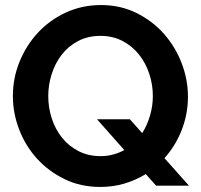

<svg xmlns="http://www.w3.org/2000/svg" viewBox="-20 -735 795 760"><path d="M557 -46Q518 -22 473 -8.5Q428 5 377 5Q299 5 235.5 -26Q172 -57 126.5 -107Q81 -157 56 -222Q31 -287 31 -355Q31 -426 57.5 -491Q84 -556 130.5 -606Q177 -656 241 -685.5Q305 -715 380 -715Q457 -715 520.5 -683.5Q584 -652 629 -601Q674 -550 699 -485Q724 -420 724 -353Q724 -284 699.5 -221Q675 -158 631 -109L728 0H598ZM378 -117Q405 -117 428.5 -123.5Q452 -130 472 -141L364 -263H494L543 -208Q563 -240 574 -278Q585 -316 585 -355Q585 -401 570.5 -444Q556 -487 529.5 -520Q503 -553 464.5 -573Q426 -593 378 -593Q328 -593 289 -572.5Q250 -552 224 -518Q198 -484 184.5 -441.5Q171 -399 171 -355Q171 -309 185 -266Q199 -223 225.5 -190Q252 -157 290.5 -137Q329 -117 378 -117Z"/></svg>

Font: Oxford Sans
Style: Bold
Weight: 700
Designer: Matt McInerney, Pablo Impallari, Rodrigo Fuenzalida
Foundry: Matt McInerney, Pablo Impallari, Rodrigo Fuenzalida
Version: Version 3.000g; ttfautohint (v1.5) -l 8 -r 28 -G 28 -x 14 -D